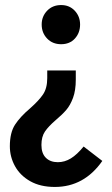

<svg xmlns="http://www.w3.org/2000/svg" viewBox="-20 -520 444 760"><path d="M145 -423Q145 -455 166.5 -477.5Q188 -500 222 -500Q255 -500 276 -477.5Q297 -455 297 -423Q297 -390 276.5 -367.5Q256 -345 222 -345Q188 -345 166.5 -367.5Q145 -390 145 -423ZM19 59Q19 5 39.5 -26.5Q60 -58 99 -91Q134 -122 150.5 -146.5Q167 -171 167 -211V-241H280V-205Q280 -162 269 -132.5Q258 -103 242 -84.5Q226 -66 201 -45Q172 -20 158 0.5Q144 21 144 54Q144 87 161.5 104.5Q179 122 209 122Q236 122 260.5 107Q285 92 311 60L385 117Q313 220 197 220Q140 220 100 197.5Q60 175 39.5 138Q19 101 19 59Z"/></svg>

Font: Fira Sans Extra Condensed Medium
Style: Regular
Weight: 500
Width: 1
Designer: Carrois Corporate & Edenspiekermann AG
Foundry: Carrois Corporate GbR & Edenspiekermann AG
Version: Version 4.203